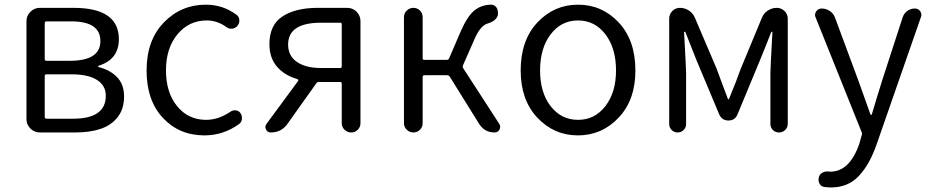

<svg xmlns="http://www.w3.org/2000/svg" viewBox="-20 -574 4037 832"><path d="M152.3 0Q128.9 0 111.8 -17.1Q94.7 -34.2 94.7 -57.6V-482.4Q94.7 -505.9 111.8 -522.9Q128.9 -540 152.3 -540H298.8Q495.1 -540 495.1 -404.3Q495.1 -316.4 407.2 -289.1Q405.3 -288.1 405.3 -286.1Q405.3 -284.2 407.2 -283.2Q456.1 -271.5 486.8 -240.2Q517.6 -209 517.6 -155.3Q517.6 -102.5 490.7 -67.4Q463.9 -32.2 417.5 -16.1Q371.1 0 306.6 0ZM173.8 -318.4Q173.8 -310.5 181.6 -310.5H282.2Q415 -310.5 415 -396Q415 -481.4 289.1 -481.4H181.6Q173.8 -481.4 173.8 -473.6ZM173.8 -67.4Q173.8 -59.6 181.6 -59.6H296.9Q438.5 -59.6 438.5 -159.2Q438.5 -203.1 400.4 -227.5Q362.3 -252 290 -252H181.6Q173.8 -252 173.8 -245.1Z M866.2 12.7Q756.8 12.7 686 -63Q615.2 -138.7 615.2 -268.6Q615.2 -399.4 689.9 -476.6Q764.6 -553.7 872.1 -553.7Q945.3 -553.7 1003.9 -510.7Q1015.6 -502.9 1017.1 -488.3Q1018.6 -473.6 1008.8 -461.9Q1000 -451.2 985.8 -449.7Q971.7 -448.2 960.9 -457Q920.9 -485.4 876 -485.4Q798.8 -485.4 749 -425.3Q699.2 -365.2 699.2 -269Q699.2 -172.9 747.6 -113.8Q795.9 -54.7 873 -54.7Q926.8 -54.7 978.5 -89.8Q989.3 -97.7 1002.4 -95.7Q1015.6 -93.8 1022.5 -83Q1028.3 -74.2 1028.3 -63.5Q1028.3 -60.5 1028.3 -57.6Q1026.4 -43.9 1015.6 -36.1Q947.3 12.7 866.2 12.7Z M1454.1 -279.3Q1460.9 -279.3 1460.9 -286.1V-468.8Q1460.9 -475.6 1454.1 -475.6H1371.1Q1228.5 -475.6 1228.5 -380.9Q1228.5 -332 1266.6 -305.7Q1304.7 -279.3 1371.1 -279.3ZM1357.4 -540H1484.4Q1508.8 -540 1525.4 -522.9Q1542 -505.9 1542 -482.4V-40Q1542 -23.4 1530.3 -11.7Q1518.6 0 1502 0Q1485.4 0 1473.1 -11.7Q1460.9 -23.4 1460.9 -40V-211.9Q1460.9 -218.8 1454.1 -218.8H1361.3Q1354.5 -218.8 1350.6 -212.9L1225.6 -37.1Q1199.2 0 1153.3 0Q1138.7 0 1132.8 -12.7Q1129.9 -18.6 1129.9 -23.4Q1129.9 -30.3 1134.8 -37.1L1271.5 -222.7Q1275.4 -228.5 1268.6 -231.4Q1212.9 -247.1 1180.2 -285.2Q1147.5 -323.2 1147.5 -382.8Q1147.5 -465.8 1204.1 -502.9Q1260.7 -540 1357.4 -540Z M1986.3 -291Q1983.4 -284.2 1987.3 -278.3L2143.6 -37.1Q2147.5 -31.2 2147.5 -24.4Q2147.5 -18.6 2144.5 -12.7Q2137.7 0 2123 0Q2079.1 0 2055.7 -38.1L1928.7 -242.2Q1924.8 -248 1917 -248H1819.3Q1811.5 -248 1811.5 -240.2V-40Q1811.5 -23.4 1799.8 -11.7Q1788.1 0 1771.5 0Q1754.9 0 1742.7 -11.7Q1730.5 -23.4 1730.5 -40V-499Q1730.5 -516.6 1742.7 -528.3Q1754.9 -540 1771.5 -540Q1788.1 -540 1799.8 -528.3Q1811.5 -516.6 1811.5 -499V-321.3Q1811.5 -314.5 1819.3 -314.5H1915Q1922.9 -314.5 1925.8 -320.3L1976.6 -438.5Q2004.9 -502.9 2034.7 -527.8Q2064.5 -552.7 2106.4 -553.7Q2107.4 -553.7 2108.4 -553.7Q2123 -553.7 2131.8 -541Q2137.7 -530.3 2137.7 -518.6Q2137.7 -514.6 2137.7 -509.8Q2131.8 -483.4 2091.8 -471.7Q2059.6 -461.9 2033.2 -397.5Z M2236.3 -268.6Q2236.3 -399.4 2308.6 -476.6Q2380.9 -553.7 2484.9 -553.7Q2588.9 -553.7 2661.1 -476.6Q2733.4 -399.4 2733.4 -268.6Q2733.4 -140.6 2660.6 -64Q2587.9 12.7 2484.4 12.7Q2380.9 12.7 2308.6 -64Q2236.3 -140.6 2236.3 -268.6ZM2649.4 -268.6Q2649.4 -365.2 2603.5 -425.3Q2557.6 -485.4 2484.9 -485.4Q2412.1 -485.4 2366.2 -425.3Q2320.3 -365.2 2320.3 -268.6Q2320.3 -172.9 2366.2 -113.8Q2412.1 -54.7 2484.9 -54.7Q2557.6 -54.7 2603.5 -114.3Q2649.4 -173.8 2649.4 -268.6Z M2879.9 -36.1V-493.2Q2879.9 -512.7 2893.6 -526.4Q2907.2 -540 2926.8 -540Q2947.3 -540 2965.3 -528.3Q2983.4 -516.6 2991.2 -497.1L3085 -277.3Q3091.8 -257.8 3108.4 -213.9Q3125 -169.9 3133.8 -146.5Q3133.8 -143.6 3136.2 -143.6Q3138.7 -143.6 3139.6 -146.5Q3174.8 -232.4 3190.4 -277.3L3281.2 -496.1Q3289.1 -516.6 3307.1 -528.3Q3325.2 -540 3345.7 -540Q3365.2 -540 3379.4 -526.4Q3393.6 -512.7 3393.6 -493.2V-37.1Q3393.6 -21.5 3382.3 -10.7Q3371.1 0 3355.5 0Q3339.8 0 3329.1 -10.7Q3318.4 -21.5 3318.4 -37.1V-257.8Q3318.4 -274.4 3327.1 -434.6Q3327.1 -436.5 3325.2 -436.5Q3323.2 -436.5 3322.3 -435.5Q3313.5 -412.1 3295.9 -369.1Q3278.3 -326.2 3273.4 -313.5L3175.8 -78.1Q3165 -51.8 3136.7 -51.8Q3108.4 -51.8 3096.7 -78.1L2998 -313.5Q2956.1 -418 2950.2 -434.6Q2949.2 -436.5 2946.8 -436.5Q2944.3 -436.5 2944.3 -434.6Q2953.1 -274.4 2953.1 -257.8V-36.1Q2953.1 -21.5 2942.4 -10.7Q2931.6 0 2916.5 0Q2901.4 0 2890.6 -10.7Q2879.9 -21.5 2879.9 -36.1Z M3581.1 238.3Q3566.4 238.3 3552.2 236.3Q3538.1 234.4 3531.2 221.7Q3524.4 209 3528.3 194.3Q3531.2 181.6 3543 174.8Q3554.7 168 3569.3 168.9Q3574.2 169.9 3578.1 169.9Q3662.1 169.9 3704.1 47.9L3713.9 12.7Q3716.8 5.9 3713.9 -1L3514.6 -498Q3511.7 -503.9 3511.7 -508.8Q3511.7 -516.6 3516.6 -524.4Q3525.4 -537.1 3541 -537.1Q3559.6 -537.1 3575.7 -526.4Q3591.8 -515.6 3598.6 -497.1L3698.2 -228.5Q3706.1 -208 3724.1 -156.2Q3742.2 -104.5 3752 -78.1Q3752 -76.2 3754.9 -76.2Q3757.8 -76.2 3757.8 -78.1Q3761.7 -91.8 3778.3 -146.5Q3794.9 -201.2 3803.7 -228.5L3891.6 -499Q3897.5 -516.6 3912.1 -526.9Q3926.8 -537.1 3944.3 -537.1Q3959 -537.1 3967.8 -525.4Q3972.7 -517.6 3972.7 -509.8Q3972.7 -504.9 3970.7 -500L3778.3 52.7Q3748 139.6 3701.2 189Q3654.3 238.3 3581.1 238.3Z"/></svg>

Font: Gen Jyuu Gothic P Normal
Style: Regular
Weight: 300
Designer: [Source Han Sans]
Ryoko NISHIZUKA  (kana & ideographs); Paul D. Hunt (Latin, Greek & Cyrillic); Wenlong ZHANG  (bopomofo
Version: Version 1.002.20150607